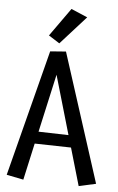

<svg xmlns="http://www.w3.org/2000/svg" viewBox="-59 -904 590 962"><g transform="rotate(5 236.0 -422.5)"><path d="M319 -171 136 -175 95 10 10 -7 173 -642 252 -648 460 -1 374 18ZM150 -236 301 -232 215 -528ZM160 -721 261 -863 343 -828 215 -686Z"/></g></svg>

Font: Fresca
Style: Regular
Weight: 400
Designer: Iván Moreno
Foundry: Fontstage
Version: Version 1.001